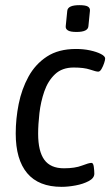

<svg xmlns="http://www.w3.org/2000/svg" viewBox="-20 -719 428 745"><path d="M219 6Q130 6 85.5 -47Q41 -100 41 -201Q41 -258 52.5 -315.5Q64 -373 90.5 -421.5Q117 -470 162 -499.5Q207 -529 275 -529Q304 -529 329.5 -523.5Q355 -518 371.5 -509.5Q388 -501 388 -492Q388 -486 384 -474Q380 -462 374 -451.5Q368 -441 361 -441Q353 -441 329.5 -449Q306 -457 266 -457Q221 -457 193.5 -431Q166 -405 152 -364.5Q138 -324 133 -280Q128 -236 128 -200Q128 -132 152 -99Q176 -66 228 -66Q271 -66 298 -76.5Q325 -87 335 -87Q342 -87 344 -71.5Q346 -56 346 -45Q346 -28 324.5 -16.5Q303 -5 273.5 0.5Q244 6 219 6ZM277 -595Q253 -595 243.5 -601Q234 -607 235 -617L241 -677Q243 -699 288 -699Q312 -699 321 -693.5Q330 -688 329 -677L323 -617Q321 -595 277 -595Z"/></svg>

Font: Asap Condensed Condensed Regular
Style: Italic
Weight: 400
Width: 3
Italic angle: -6°
Designer: Pablo Cosgaya
Foundry: Omnibus-Type
Version: Version 3.001; ttfautohint (v1.8.4.7-5d5b)